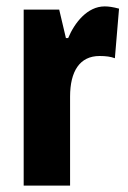

<svg xmlns="http://www.w3.org/2000/svg" viewBox="-20 -580 400 600"><path d="M307 -560C253 -560 213 -509 193 -461H186L165 -550H54V0H199V-278C199 -357 229 -405 291 -405C311 -405 326 -403 339 -398L352 -553C333 -558 320 -560 307 -560Z"/></svg>

Font: Noto Sans Thai Looped ExtraCondensed ExtraBold
Style: Regular
Weight: 800
Width: 2
Designer: Sasikarn Vongin, Ben Mitchell
Foundry: The Fontpad Ltd
Version: Version 1.001